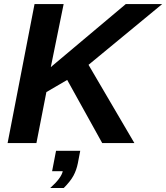

<svg xmlns="http://www.w3.org/2000/svg" viewBox="-20 -708 823 950"><path d="M485.8 0 312.5 -312.5 209.5 -252.4 160.2 0H17.6L150.9 -688H294.9L231.4 -376L602.5 -688H782.7L418 -387.2L645 0ZM295.4 222.2H228.5Q283.2 173.3 290.5 139.2H237.8L257.3 38.1H377L365.2 99.6Q358.4 133.8 343.3 161.6Q328.1 189.5 295.4 222.2Z"/></svg>

Font: Liberation Sans
Style: Bold Italic
Weight: 700
Italic angle: -12°
Designer: Steve Matteson
Foundry: Ascender Corporation
Version: Version 2.1.5